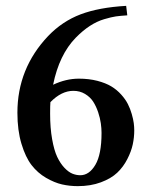

<svg xmlns="http://www.w3.org/2000/svg" viewBox="-20 -632 530 662"><path d="M153.8 -279.8Q152.8 -268.6 152.8 -240.2Q152.8 -190.9 159.7 -152.3Q166.5 -113.8 177.2 -91.1Q188 -68.4 202.1 -53.5Q216.3 -38.6 229.7 -33.2Q243.2 -27.8 256.8 -27.8Q287.6 -27.8 308.8 -63.7Q330.1 -99.6 330.1 -173.8Q330.1 -189.5 327.6 -207Q325.2 -224.6 318.4 -245.1Q311.5 -265.6 301.3 -281.5Q291 -297.4 273.2 -308.1Q255.4 -318.8 232.9 -318.8Q191.9 -318.8 153.8 -279.8ZM418.9 -579.1Q394.5 -577.6 379.4 -575.4Q364.3 -573.2 339.4 -565.9Q314.5 -558.6 290 -542.7Q265.6 -526.9 241.2 -502Q184.1 -443.4 163.1 -339.8Q207.5 -360.8 252 -360.8Q286.6 -360.8 315.7 -353.3Q344.7 -345.7 364 -334Q383.3 -322.3 397.9 -305.9Q412.6 -289.6 420.9 -273.2Q429.2 -256.8 434.3 -238.8Q439.5 -220.7 441.2 -207.5Q442.9 -194.3 442.9 -182.1Q442.9 -158.2 437.7 -134Q432.6 -109.9 418.9 -83.3Q405.3 -56.6 384.3 -36.6Q363.3 -16.6 327.9 -3.4Q292.5 9.8 248 9.8Q220.2 9.8 194.1 3.9Q168 -2 138.9 -18.8Q109.9 -35.6 88.9 -62.7Q67.9 -89.8 54 -136.2Q40 -182.6 40 -243.2Q40 -396 146 -507.8Q194.8 -558.6 257.8 -582.5Q320.8 -606.4 415 -611.8Z"/></svg>

Font: Linux Libertine G
Style: Semibold
Weight: 600
Designer: Philipp H. Poll
Foundry: Philipp H. Poll
Version: Version 5.1.1